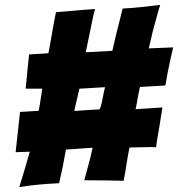

<svg xmlns="http://www.w3.org/2000/svg" viewBox="-20 -761 729 786"><path d="M59 5Q70 -31 81 -67.5Q92 -104 102 -140Q91 -140 73 -139Q55 -138 44 -138L62 -303Q65 -303 76 -303.5Q87 -304 99.5 -305Q112 -306 123 -306.5Q134 -307 138 -307Q140 -314 142 -326.5Q144 -339 146 -352Q148 -365 150 -378Q152 -391 153 -398H85Q86 -409 88.5 -432.5Q91 -456 93 -479Q96 -507 99 -538L178 -543Q185 -576 190 -608Q195 -636 200 -664Q205 -692 209 -711Q221 -712 239.5 -713.5Q258 -715 280 -717Q302 -719 325.5 -721Q349 -723 369 -724Q364 -707 358 -677.5Q352 -648 346 -619Q339 -585 331 -547L440 -553Q448 -589 456 -622Q463 -650 470.5 -679.5Q478 -709 482 -726Q521 -728 559 -732Q597 -736 636 -741Q630 -724 622 -693.5Q614 -663 606 -635Q598 -601 589 -563L689 -567Q683 -541 677 -515Q672 -492 666.5 -464.5Q661 -437 657 -411L553 -405Q551 -396 548.5 -384.5Q546 -373 544 -360.5Q542 -348 539.5 -335.5Q537 -323 535 -314L645 -321Q641 -297 638 -277.5Q635 -258 632 -240Q629 -222 625.5 -202.5Q622 -183 619 -158Q616 -158 610.5 -158.5Q605 -159 598 -159Q587 -159 574 -158.5Q561 -158 548 -158Q535 -158 524.5 -157.5Q514 -157 510 -157Q503 -123 498 -89Q493 -55 486 -21Q404 -23 325 -23Q334 -57 343 -89.5Q352 -122 359 -156Q354 -156 338 -155Q322 -154 304.5 -152.5Q287 -151 271.5 -150Q256 -149 250 -149Q244 -114 237 -79.5Q230 -45 222 -11Q181 -9 140.5 -5.5Q100 -2 59 5ZM284 -307Q288 -307 302 -308Q316 -309 332.5 -310Q349 -311 364 -312Q379 -313 386 -313Q389 -313 392.5 -325Q396 -337 399 -352.5Q402 -368 405 -383Q408 -398 410 -404Q406 -404 390.5 -403Q375 -402 357.5 -401Q340 -400 324.5 -399Q309 -398 305 -398Z"/></svg>

Font: Bangers
Style: Regular
Weight: 400
Designer: vernon adams
Foundry: Vernon Adams
Version: Version 2.000